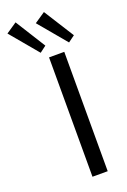

<svg xmlns="http://www.w3.org/2000/svg" viewBox="-256 -987 692 1043"><g transform="rotate(-20 90.5 -465.5)"><path d="M175 -690V0H87V-690ZM145 -931 255 -757 217 -729 83 -889ZM-19 -931 90 -757 53 -729 -81 -889Z"/></g></svg>

Font: Exo 2
Style: Regular
Weight: 400
Designer: Natanael Gama
Foundry: Natanael Gama
Version: Version 2.010